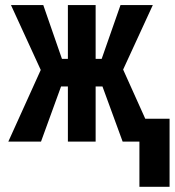

<svg xmlns="http://www.w3.org/2000/svg" viewBox="-20 -548 676 743"><path d="M376.5 -213.4H350.1V0H242.7V-213.4H216.3L138.7 0H12.2L137.7 -277.3L22.5 -528.3H147.5L219.7 -320.3H242.7V-528.3H350.1V-320.3H373.5L446.3 -528.3H571.3L456.5 -278.8L582 0H454.6ZM636.2 174.8H519.5V-88.4H636.2Z"/></svg>

Font: Roboto Mono
Style: Regular
Weight: 500
Designer: Google
Version: Version 2.000986; 2015; ttfautohint (v1.3)